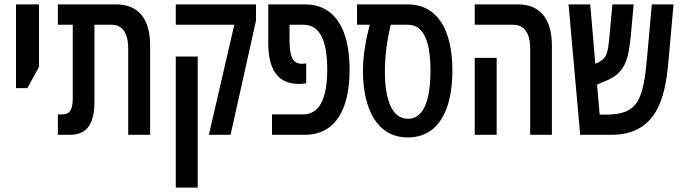

<svg xmlns="http://www.w3.org/2000/svg" viewBox="-20 -615 3106 876"><path d="M53 -213H105L158 -310V-595H53Z M244 0H299C377 0 411 -50 411 -152V-502H489C537 -502 565 -467 565 -392V0H665V-407C665 -528 612 -595 510 -595H244V-502H312V-169C312 -118 301 -93 264 -93H244Z M933 0H1032L1148 -521V-595H782V-502H1049ZM782 241H882V-357H782Z M1221 0H1370C1514 0 1575 -121 1575 -297C1575 -485 1506 -595 1371 -595H1204V-419C1204 -295 1249 -232 1344 -232C1358 -232 1364 -233 1377 -235V-326C1371 -325 1366 -324 1358 -324C1314 -324 1301 -359 1301 -434V-502H1365C1435 -502 1473 -438 1473 -298C1473 -159 1434 -93 1363 -93H1221Z M1840 12C1983 12 2044 -116 2044 -293C2044 -490 1968 -595 1841 -595H1609V-502H1667C1651 -442 1636 -366 1636 -292C1636 -114 1703 12 1840 12ZM1842 -73C1772 -73 1736 -151 1736 -291C1736 -356 1745 -429 1763 -502H1841C1909 -502 1944 -435 1944 -293C1944 -149 1909 -73 1842 -73Z M2399 0H2498V-407C2498 -528 2445 -595 2343 -595H2146V-502H2322C2370 -502 2399 -467 2399 -392ZM2146 0H2246V-351H2146Z M2627 0H2770C2997 0 3019 -207 3032 -360L3053 -595H2954L2933 -361C2915 -157 2892 -92 2743 -92H2716L2704 -229L2749 -248C2830 -283 2847 -339 2858 -451L2871 -595H2774L2761 -453C2753 -365 2748 -349 2703 -327L2696 -324L2673 -595H2574Z"/></svg>

Font: Noto Sans Hebrew ExtraCondensed Medium
Style: Regular
Weight: 500
Width: 2
Designer: Monotype Design Team
Foundry: Monotype Imaging Inc.
Version: Version 2.004